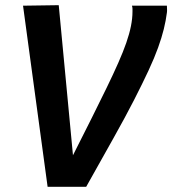

<svg xmlns="http://www.w3.org/2000/svg" viewBox="-20 -722 666 742"><path d="M313 0H164L69 -700L207 -702L262 -122Q302 -201 334.5 -266Q367 -331 392.5 -383.5Q418 -436 437 -479Q456 -522 468 -556.5Q480 -591 486 -621Q492 -651 492 -677Q492 -683 492 -688Q492 -693 490 -700H625Q625 -693 625.5 -686.5Q626 -680 625 -673Q621 -642 613 -609.5Q605 -577 591 -538Q577 -499 554 -449.5Q531 -400 498 -335.5Q465 -271 419 -189Q373 -107 313 0Z"/></svg>

Font: Georama ExtraCondensed Thin SemiBold
Style: Italic
Weight: 600
Italic angle: -9°
Version: Version 1.001